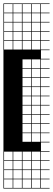

<svg xmlns="http://www.w3.org/2000/svg" viewBox="-20 -827 308 1115"><path d="M164.3 -803.6V-753.6H214.3V-803.6ZM164.3 -700H214.3V-750H164.3ZM110.7 -700H160.7V-750H110.7ZM57.1 -700H107.1V-750H57.1ZM3.6 -700H53.6V-750H3.6ZM110.7 -646.4H160.7V-696.4H110.7ZM57.1 -646.4H107.1V-696.4H57.1ZM164.3 -646.4H214.3V-696.4H164.3ZM3.6 -646.4H53.6V-696.4H3.6ZM110.7 -592.9H160.7V-642.9H110.7ZM57.1 -592.9H107.1V-642.9H57.1ZM164.3 -592.9H214.3V-642.9H164.3ZM3.6 -592.9H53.6V-642.9H3.6ZM164.3 -539.3H214.3V-589.3H164.3ZM110.7 -539.3H160.7V-589.3H110.7ZM57.1 -539.3H107.1V-589.3H57.1ZM3.6 -539.3H53.6V-589.3H3.6ZM110.7 -432.1H160.7V-482.1H110.7ZM164.3 -432.1H214.3V-482.1H164.3ZM164.3 -378.6H214.3V-428.6H164.3ZM110.7 -378.6H160.7V-428.6H110.7ZM164.3 -325H214.3V-375H164.3ZM110.7 -325H160.7V-375H110.7ZM164.3 -271.4H214.3V-321.4H164.3ZM110.7 -271.4H160.7V-321.4H110.7ZM164.3 -217.9H214.3V-267.9H164.3ZM110.7 -217.9H160.7V-267.9H110.7ZM110.7 -164.3H160.7V-214.3H110.7ZM164.3 -164.3H214.3V-214.3H164.3ZM164.3 -110.7H214.3V-160.7H164.3ZM110.7 -110.7H160.7V-160.7H110.7ZM164.3 -57.1H214.3V-107.1H164.3ZM110.7 -57.1H160.7V-107.1H110.7ZM164.3 -3.6H214.3V-53.6H164.3ZM110.7 -3.6H160.7V-53.6H110.7ZM57.1 103.6H107.1V53.6H57.1ZM3.6 103.6H53.6V53.6H3.6ZM110.7 103.6H160.7V53.6H110.7ZM164.3 103.6H214.3V53.6H164.3ZM164.3 210.7H214.3V160.7H164.3ZM57.1 210.7H107.1V160.7H57.1ZM3.6 210.7H53.6V160.7H3.6ZM110.7 210.7H160.7V160.7H110.7ZM57.1 264.3H107.1V214.3H57.1ZM3.6 264.3H53.6V214.3H3.6ZM110.7 264.3H160.7V214.3H110.7ZM164.3 264.3H214.3V214.3H164.3ZM110.7 -803.6V-753.6H160.7V-803.6ZM57.1 -803.6V-753.6H107.1V-803.6ZM3.6 -803.6V-753.6H53.6V-803.6ZM0 107.1H3.6V157.1H53.6V107.1H57.1V157.1H107.1V107.1H110.7V157.1H160.7V107.1H164.3V157.1H214.3V107.1H0V-807.1H267.9V-803.6H217.9V-753.6H267.9V-750H217.9V-700H267.9V-696.4H217.9V-646.4H267.9V-642.9H217.9V-592.9H267.9V-589.3H217.9V-539.3H267.9V-535.7H217.9V-485.7H267.9V-482.1H217.9V-432.1H267.9V-428.6H217.9V-378.6H267.9V-375H217.9V-325H267.9V-321.4H217.9V-271.4H267.9V-267.9H217.9V-217.9H267.9V-214.3H217.9V-164.3H267.9V-160.7H217.9V-110.7H267.9V-107.1H217.9V-57.1H267.9V-53.6H217.9V-3.6H267.9V0H217.9V50H267.9V53.6H217.9V103.6H267.9V107.1H217.9V157.1H267.9V160.7H217.9V210.7H267.9V214.3H217.9V264.3H267.9V267.9H0Z"/></svg>

Font: Jersey 10 Charted
Style: Regular
Weight: 400
Designer: Sarah Cadigan-Fried
Version: Version 1.000; ttfautohint (v1.8.4.7-5d5b)